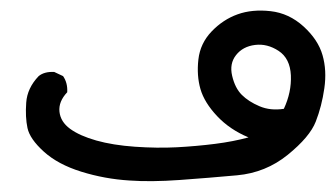

<svg xmlns="http://www.w3.org/2000/svg" viewBox="-20 -189 632 361"><path d="M223.6 150.4Q176.8 147.5 132.8 133.8Q88.9 120.1 62.5 96.2Q36.1 72.3 31.7 51.8Q27.3 31.2 29.3 3.9Q31.2 -23.4 52.7 -45.9Q63.5 -54.7 82 -53.7L98.6 -45.9Q107.4 -33.2 106.4 -15.6Q89.8 2 91.8 21Q93.8 40 111.8 53.2Q129.9 66.4 161.1 75.2Q192.4 84 233.9 86.9Q275.4 89.8 312.5 87.9Q349.6 85.9 384.3 81.5Q418.9 77.1 447.3 69.3Q412.1 54.7 388.2 29.3Q364.3 3.9 356.9 -21.5Q349.6 -46.9 353 -77.1Q356.4 -107.4 377.9 -129.9Q399.4 -152.3 426.8 -162.1Q454.1 -171.9 488.8 -168Q523.4 -164.1 550.8 -139.2Q578.1 -114.3 586.4 -85.4Q594.7 -56.6 589.8 -22.9Q585 10.7 573.7 39.6Q562.5 68.4 521 102.1Q479.5 135.7 425.8 140.6Q372.1 145.5 317.9 149.4Q263.7 153.3 223.6 150.4ZM513.7 15.6Q528.3 -15.6 526.9 -47.4Q525.4 -79.1 503.9 -93.3Q482.4 -107.4 459.5 -104.5Q436.5 -101.6 423.8 -85.4Q411.1 -69.3 416.5 -46.4Q421.9 -23.4 434.6 -10.7Q447.3 2 467.8 10.7Q488.3 19.5 513.7 15.6Z"/></svg>

Font: JasonHandwriting2
Style: Regular
Weight: 400
Version: Version 1.05.10